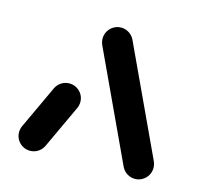

<svg xmlns="http://www.w3.org/2000/svg" viewBox="-82 -608 733 698"><g transform="rotate(15 284.5 -259.5)"><path d="M87 0Q71.9 0 59.1 -7.4Q46.3 -14.8 38.9 -27.6Q31.5 -40.4 31.5 -55.6Q31.5 -68.5 37.4 -80.4L113 -242.6Q120 -256.7 133.3 -265.2Q146.7 -273.7 163 -273.7Q178.1 -273.7 190.9 -266.3Q203.7 -258.9 211.1 -246.1Q218.5 -233.3 218.5 -218.1Q218.5 -205.2 212.6 -193.3L137 -31.1Q130 -17 116.7 -8.5Q103.3 0 87 0ZM537.4 -55.6Q537.4 -40.7 530 -28Q522.6 -15.2 509.8 -7.6Q497 0 481.9 0Q465.9 0 452.4 -8.5Q438.9 -17 431.9 -31.1L242.2 -438.1Q236.7 -450.4 236.7 -463Q236.7 -477.8 244.1 -490.6Q251.5 -503.3 264.3 -510.9Q277 -518.5 292.2 -518.5Q308.1 -518.5 321.7 -510Q335.2 -501.5 342.2 -487.4L531.9 -80.4Q537.4 -68.1 537.4 -55.6Z"/></g></svg>

Font: 26F Galaxy Hebrew Black
Style: Regular
Weight: 900
Designer: C₂₉H₂₅N₃O₅
Version: Version 1.000